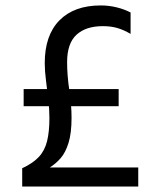

<svg xmlns="http://www.w3.org/2000/svg" viewBox="-20 -679 562 699"><path d="M60.8 -66.5V0H483.3V-69.3H161.3Q183.1 -82.9 200.9 -103.3Q218.6 -123.7 229.5 -158.9Q240.5 -194.2 240.5 -250Q240.5 -296.7 232.4 -350.7Q224.3 -404.8 224.3 -452.7Q224.3 -520.8 258.3 -552.3Q292.3 -583.8 354.6 -583.8Q383.4 -583.8 406.5 -577.2Q429.7 -570.6 455.4 -555.6V-633.5Q433.2 -645.2 404.9 -652.2Q376.6 -659.2 346.8 -659.2Q250 -659.2 196.4 -604.9Q142.9 -550.5 142.9 -449.2Q142.9 -420.9 147.4 -386Q151.9 -351.2 155.9 -315.9Q159.9 -280.6 159.9 -249.4Q159.9 -199.7 151.5 -165.5Q143.1 -131.2 121.6 -107.9Q100.1 -84.7 60.8 -66.5ZM66.1 -354.8V-292.3H412V-354.8Z"/></svg>

Font: Hind Variable Light
Style: Regular
Weight: 300
Designer: Manushi Parikh, Satya Rajpurohit
Foundry: Indian Type Foundry
Version: Version 3.000